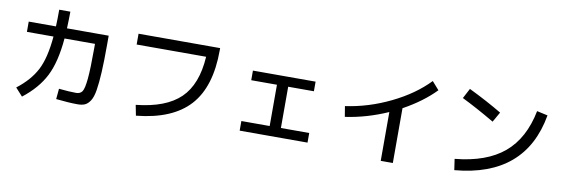

<svg xmlns="http://www.w3.org/2000/svg" viewBox="-59 -1251 5118 1750"><g transform="rotate(10 2500.0 -376.0)"><path d="M375 -800H478Q478 -741 474 -645H860V-565Q860 -408 854.5 -306Q849 -204 838 -137.5Q827 -71 805 -37.5Q783 -4 756.5 8Q730 20 688 20Q609 20 489 7L498 -90Q594 -80 658 -80Q696 -80 714 -106.5Q732 -133 741 -225.5Q750 -318 750 -515V-550H468Q449 -329 382.5 -198.5Q316 -68 178 39L112 -34Q232 -126 290 -236.5Q348 -347 366 -550H120V-645H372Q375 -715 375 -800Z M1125 -710H1880V-690Q1880 -351 1722 -177Q1564 -3 1231 30L1212 -67Q1488 -96 1620 -224Q1752 -352 1768 -610H1125Z M2210 -560H2790V-471H2552V-89H2814V0H2186V-89H2448V-471H2210Z M3092 -387Q3305 -417 3507.5 -515.5Q3710 -614 3841 -751L3906 -677Q3790 -557 3612 -459V48H3500V-404Q3305 -318 3108 -290Z M4138 -646 4187 -739Q4356 -657 4495 -574L4442 -481Q4275 -579 4138 -646ZM4825 -646 4925 -624Q4823 -42 4175 15L4160 -87Q4451 -115 4612.5 -251Q4774 -387 4825 -646Z"/></g></svg>

Font: Mplus 1p Medium
Style: Regular
Weight: 500
Version: Version 1.061